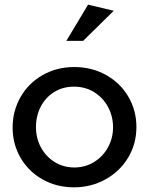

<svg xmlns="http://www.w3.org/2000/svg" viewBox="-20 -791 638 822"><path d="M564 -247Q564 -318 529.5 -377Q495 -436 434 -470Q373 -504 298 -504Q223 -504 162.5 -469.5Q102 -435 68 -375.5Q34 -316 34 -245Q34 -174 68 -115.5Q102 -57 162 -23Q222 11 297 11Q370 11 431.5 -23Q493 -57 528.5 -116Q564 -175 564 -247ZM464 -246Q464 -200 442.5 -160.5Q421 -121 383 -97.5Q345 -74 298 -74Q252 -74 214.5 -97Q177 -120 155.5 -159.5Q134 -199 134 -247Q134 -295 154.5 -334.5Q175 -374 212 -397Q249 -420 297 -420Q345 -420 383 -396.5Q421 -373 442.5 -333Q464 -293 464 -246ZM264 -616H336L467 -745L357 -771Z"/></svg>

Font: Geom
Style: Regular
Weight: 400
Version: Version 1.102